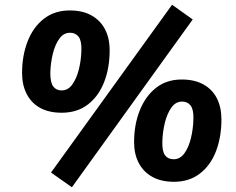

<svg xmlns="http://www.w3.org/2000/svg" viewBox="-20 -755 994 809"><path d="M283 34 195 -28 705 -735 792 -673ZM240 -280Q186 -280 149 -300.5Q112 -321 92.5 -359Q73 -397 73 -447Q73 -521 96.5 -581Q120 -641 165 -676Q210 -711 274 -711Q328 -711 365.5 -690Q403 -669 422.5 -631.5Q442 -594 442 -543Q442 -468 418.5 -408.5Q395 -349 350 -314.5Q305 -280 240 -280ZM240 -374Q267 -374 285 -399.5Q303 -425 312.5 -463.5Q322 -502 323 -544Q324 -584 311 -600.5Q298 -617 275 -617Q248 -617 230 -592Q212 -567 202.5 -528Q193 -489 192 -447Q192 -407 204.5 -390.5Q217 -374 240 -374ZM713 11Q659 11 621.5 -10Q584 -31 564.5 -68.5Q545 -106 545 -156Q545 -230 569 -290Q593 -350 637.5 -385Q682 -420 746 -420Q800 -420 837.5 -399Q875 -378 894 -340.5Q913 -303 913 -252Q913 -177 890 -117.5Q867 -58 822 -23.5Q777 11 713 11ZM712 -84Q739 -84 757 -109Q775 -134 784.5 -173Q794 -212 795 -254Q796 -294 783 -310.5Q770 -327 747 -327Q720 -327 702 -301.5Q684 -276 674.5 -237Q665 -198 664 -157Q663 -117 675.5 -100.5Q688 -84 712 -84Z"/></svg>

Font: Nunito Sans 12pt ExtraLight ExtraBold
Style: Italic
Weight: 800
Italic angle: -9°
Version: Version 3.101;gftools[0.9.27]